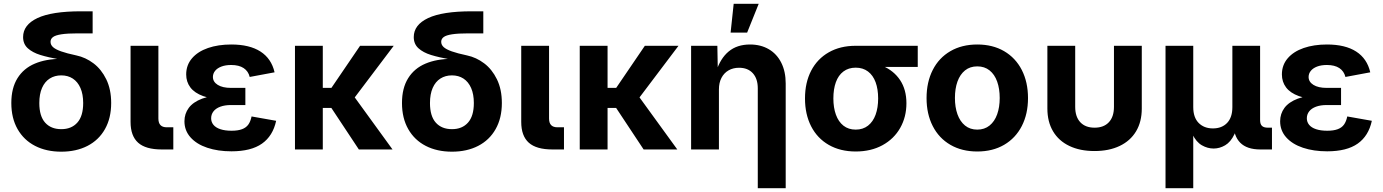

<svg xmlns="http://www.w3.org/2000/svg" viewBox="-20 -787 7280 1011"><path d="M39.6 -244.6Q39.6 -323.2 72 -375.2Q104.5 -427.2 163.6 -452.1Q222.7 -477.1 302.7 -477.1V-472.2Q233.4 -484.9 192.4 -497.6Q151.4 -510.3 126.5 -532.7Q101.6 -555.2 101.6 -591.8Q101.6 -656.2 177.2 -691.9Q252.9 -727.5 406.2 -727.5H467.8V-611.3H390.1Q335 -611.3 303.5 -606.4Q272 -601.6 259 -591.8Q246.1 -582 246.1 -566.9Q246.1 -550.8 259.3 -538.8Q272.5 -526.9 302 -516.4Q331.5 -505.9 382.3 -495.1Q430.7 -484.9 472.2 -453.6Q513.7 -422.4 539.6 -369.4Q565.4 -316.4 565.4 -244.6Q565.4 -165 532.7 -107.2Q500 -49.3 440.7 -18.8Q381.3 11.7 302.7 11.7Q224.1 11.7 164.8 -18.8Q105.5 -49.3 72.5 -107.2Q39.6 -165 39.6 -244.6ZM418 -244.6Q418 -291 403.6 -323.7Q389.2 -356.4 363.3 -373.3Q337.4 -390.1 302.7 -390.1Q268.1 -390.1 241.9 -373.5Q215.8 -356.9 201.4 -324.2Q187 -291.5 187 -244.6Q187 -175.3 217.8 -141.1Q248.5 -106.9 302.7 -106.9Q356.4 -106.9 387.2 -141.4Q418 -175.8 418 -244.6Z M667.5 -145V-545.9H814V-163.1Q814 -139.6 825 -128.2Q835.9 -116.7 858.4 -116.7H892.6V0H831.5Q747.1 0 707.3 -35.6Q667.5 -71.3 667.5 -145Z M951.2 -148.4Q951.2 -188 973.9 -218.8Q996.6 -249.5 1044.4 -267.6Q1092.3 -285.6 1165 -285.6H1272V-233.9H1196.3Q1163.6 -233.9 1139.9 -225.1Q1116.2 -216.3 1104 -200.4Q1091.8 -184.6 1091.8 -164.1Q1091.8 -144.5 1104 -129.6Q1116.2 -114.7 1140.4 -106.7Q1164.6 -98.6 1199.2 -98.6Q1232.9 -98.6 1254.4 -106.7Q1275.9 -114.7 1287.6 -131.1Q1299.3 -147.5 1304.7 -173.8L1434.1 -150.9Q1417 -71.3 1359.6 -30.8Q1302.2 9.8 1198.7 9.8Q1127.4 9.8 1071.3 -9Q1015.1 -27.8 983.2 -63.7Q951.2 -99.6 951.2 -148.4ZM960.4 -395Q960.4 -444.3 991 -480Q1021.5 -515.6 1075.2 -534.2Q1128.9 -552.7 1197.8 -552.7Q1293.9 -552.7 1351.6 -515.6Q1409.2 -478.5 1425.8 -406.2L1294.9 -381.8Q1287.6 -412.1 1262.9 -428.5Q1238.3 -444.8 1197.3 -444.8Q1167.5 -444.8 1145.8 -436.5Q1124 -428.2 1112.5 -413.8Q1101.1 -399.4 1101.1 -381.8Q1101.1 -356 1126.5 -340.1Q1151.9 -324.2 1196.3 -324.2H1272V-264.2H1165Q1096.2 -264.2 1050.3 -280.8Q1004.4 -297.4 982.4 -326.7Q960.4 -356 960.4 -395Z M1679.7 0H1533.2V-545.9H1679.7ZM1806.2 -218.8H1642.1V-324.2H1725.1L1876 -545.9H2053.2ZM1721.2 -224.1 1832.5 -295.4 2046.9 0H1869.6Z M2096.7 -244.6Q2096.7 -323.2 2129.2 -375.2Q2161.6 -427.2 2220.7 -452.1Q2279.8 -477.1 2359.9 -477.1V-472.2Q2290.5 -484.9 2249.5 -497.6Q2208.5 -510.3 2183.6 -532.7Q2158.7 -555.2 2158.7 -591.8Q2158.7 -656.2 2234.4 -691.9Q2310.1 -727.5 2463.4 -727.5H2524.9V-611.3H2447.3Q2392.1 -611.3 2360.6 -606.4Q2329.1 -601.6 2316.2 -591.8Q2303.2 -582 2303.2 -566.9Q2303.2 -550.8 2316.4 -538.8Q2329.6 -526.9 2359.1 -516.4Q2388.7 -505.9 2439.5 -495.1Q2487.8 -484.9 2529.3 -453.6Q2570.8 -422.4 2596.7 -369.4Q2622.6 -316.4 2622.6 -244.6Q2622.6 -165 2589.8 -107.2Q2557.1 -49.3 2497.8 -18.8Q2438.5 11.7 2359.9 11.7Q2281.2 11.7 2221.9 -18.8Q2162.6 -49.3 2129.6 -107.2Q2096.7 -165 2096.7 -244.6ZM2475.1 -244.6Q2475.1 -291 2460.7 -323.7Q2446.3 -356.4 2420.4 -373.3Q2394.5 -390.1 2359.9 -390.1Q2325.2 -390.1 2299.1 -373.5Q2272.9 -356.9 2258.5 -324.2Q2244.1 -291.5 2244.1 -244.6Q2244.1 -175.3 2274.9 -141.1Q2305.7 -106.9 2359.9 -106.9Q2413.6 -106.9 2444.3 -141.4Q2475.1 -175.8 2475.1 -244.6Z M2724.6 -145V-545.9H2871.1V-163.1Q2871.1 -139.6 2882.1 -128.2Q2893.1 -116.7 2915.5 -116.7H2949.7V0H2888.7Q2804.2 0 2764.4 -35.6Q2724.6 -71.3 2724.6 -145Z M3179.2 0H3032.7V-545.9H3179.2ZM3305.7 -218.8H3141.6V-324.2H3224.6L3375.5 -545.9H3552.7ZM3220.7 -224.1 3332 -295.4 3546.4 0H3369.1Z M3765.6 0H3619.1V-545.9H3757.3L3759.8 -409.7H3751Q3772.9 -479.5 3817.1 -516.1Q3861.3 -552.7 3929.2 -552.7Q3985.8 -552.7 4028.3 -527.8Q4070.8 -502.9 4094 -456.5Q4117.2 -410.2 4117.2 -347.2V204.1H3970.2V-321.8Q3970.2 -372.6 3944.1 -401.4Q3918 -430.2 3871.6 -430.2Q3840.3 -430.2 3816.4 -416.5Q3792.5 -402.8 3779.1 -377.2Q3765.6 -351.6 3765.6 -315.9ZM3843.3 -767.1H3975.1L3914.1 -615.2H3827.1Z M4218.8 -268.6Q4218.8 -352.1 4251.2 -414.6Q4283.7 -477.1 4344 -511.5Q4404.3 -545.9 4485.8 -545.9H4812.5V-434.6H4574.2L4485.8 -430.7Q4447.8 -430.7 4421.1 -410.6Q4394.5 -390.6 4381.3 -354Q4368.2 -317.4 4368.2 -268.6Q4368.2 -220.2 4381.6 -183.1Q4395 -146 4421.4 -125.2Q4447.8 -104.5 4485.8 -104.5Q4523.9 -104.5 4550.5 -125.2Q4577.1 -146 4590.6 -183.1Q4604 -220.2 4604 -268.6Q4604 -317.4 4590.6 -354Q4577.1 -390.6 4550.5 -410.6Q4523.9 -430.7 4485.8 -430.7V-465.8Q4566.4 -465.8 4626.5 -440.4Q4686.5 -415 4719.7 -365Q4752.9 -314.9 4752.9 -243.2Q4752.9 -171.4 4720.2 -113.5Q4687.5 -55.7 4627 -22.5Q4566.4 10.7 4485.8 10.7Q4404.8 10.7 4344.2 -23.9Q4283.7 -58.6 4251.2 -121.8Q4218.8 -185.1 4218.8 -268.6Z M4858.9 -270.5Q4858.9 -354.5 4891.4 -418.5Q4923.8 -482.4 4984.4 -517.6Q5044.9 -552.7 5126 -552.7Q5207 -552.7 5267.3 -517.6Q5327.6 -482.4 5360.4 -418.5Q5393.1 -354.5 5393.1 -270.5Q5393.1 -187 5360.4 -123.3Q5327.6 -59.6 5267.3 -24.4Q5207 10.7 5126 10.7Q5044.9 10.7 4984.4 -24.4Q4923.8 -59.6 4891.4 -123.3Q4858.9 -187 4858.9 -270.5ZM5244.1 -271Q5244.1 -319.8 5230.7 -357.4Q5217.3 -395 5190.7 -416.3Q5164.1 -437.5 5126 -437.5Q5087.9 -437.5 5061.5 -416.3Q5035.2 -395 5021.7 -357.7Q5008.3 -320.3 5008.3 -271Q5008.3 -222.7 5021.7 -185.1Q5035.2 -147.5 5061.5 -126Q5087.9 -104.5 5126 -104.5Q5164.1 -104.5 5190.7 -126Q5217.3 -147.5 5230.7 -185.1Q5244.1 -222.7 5244.1 -271Z M5495.1 -215.3V-545.9H5641.6V-224.6Q5641.6 -171.9 5668.5 -143.3Q5695.3 -114.7 5743.7 -114.7Q5792 -114.7 5818.8 -143.3Q5845.7 -171.9 5845.7 -224.6V-545.9H5992.2V-215.3Q5992.2 -146 5962.2 -95.7Q5932.1 -45.4 5876 -18.6Q5819.8 8.3 5743.2 8.3Q5666.5 8.3 5610.6 -18.6Q5554.7 -45.4 5524.9 -95.7Q5495.1 -146 5495.1 -215.3Z M6117.2 -545.9H6263.2V-223.1Q6263.2 -168.5 6291.7 -139.6Q6320.3 -110.8 6366.7 -110.8Q6413.6 -110.8 6441.4 -139.6Q6469.2 -168.5 6469.2 -223.1V-545.9H6615.2V-154.3Q6615.2 -133.8 6624.8 -124.3Q6634.3 -114.7 6656.2 -114.7H6677.7V0H6616.2Q6545.9 0 6510.5 -35.6Q6475.1 -71.3 6475.1 -139.6V-189H6499.5Q6499.5 -121.1 6480 -80.1Q6460.4 -39.1 6431.2 -22Q6401.9 -4.9 6370.6 -4.9Q6338.4 -4.9 6308.6 -22Q6278.8 -39.1 6259 -80.1Q6239.3 -121.1 6239.3 -189H6263.2V204.1H6117.2Z M6720.7 -148.4Q6720.7 -188 6743.4 -218.8Q6766.1 -249.5 6814 -267.6Q6861.8 -285.6 6934.6 -285.6H7041.5V-233.9H6965.8Q6933.1 -233.9 6909.4 -225.1Q6885.7 -216.3 6873.5 -200.4Q6861.3 -184.6 6861.3 -164.1Q6861.3 -144.5 6873.5 -129.6Q6885.7 -114.7 6909.9 -106.7Q6934.1 -98.6 6968.8 -98.6Q7002.4 -98.6 7023.9 -106.7Q7045.4 -114.7 7057.1 -131.1Q7068.8 -147.5 7074.2 -173.8L7203.6 -150.9Q7186.5 -71.3 7129.2 -30.8Q7071.8 9.8 6968.3 9.8Q6897 9.8 6840.8 -9Q6784.7 -27.8 6752.7 -63.7Q6720.7 -99.6 6720.7 -148.4ZM6730 -395Q6730 -444.3 6760.5 -480Q6791 -515.6 6844.7 -534.2Q6898.4 -552.7 6967.3 -552.7Q7063.5 -552.7 7121.1 -515.6Q7178.7 -478.5 7195.3 -406.2L7064.5 -381.8Q7057.1 -412.1 7032.5 -428.5Q7007.8 -444.8 6966.8 -444.8Q6937 -444.8 6915.3 -436.5Q6893.6 -428.2 6882.1 -413.8Q6870.6 -399.4 6870.6 -381.8Q6870.6 -356 6896 -340.1Q6921.4 -324.2 6965.8 -324.2H7041.5V-264.2H6934.6Q6865.7 -264.2 6819.8 -280.8Q6773.9 -297.4 6752 -326.7Q6730 -356 6730 -395Z"/></svg>

Font: Inter RS Variable
Style: Regular
Weight: 400
Designer: Rasmus Andersson (customised by Maria Ramos and Noel Pretorius)
Foundry: rsms
Version: Version 3.001;Glyphs 3.2.3 (3260)